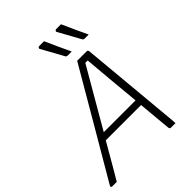

<svg xmlns="http://www.w3.org/2000/svg" viewBox="-287 -1071 1200 1200"><g transform="rotate(-45 313.0 -471.5)"><path d="M325 -943Q346 -896 363.5 -857.5Q381 -819 402 -775H367Q356 -775 352 -783Q333 -818 321.5 -838.5Q310 -859 299.5 -878.5Q289 -898 272 -928Q269 -933 273 -938Q277 -943 283 -943ZM475 -943Q496 -896 513.5 -857.5Q531 -819 552 -775H517Q506 -775 502 -783Q483 -818 471.5 -838.5Q460 -859 449.5 -878.5Q439 -898 422 -928Q419 -933 423 -938Q427 -943 433 -943ZM25 0H-14Q-29 0 -22 -14Q80 -188 182 -362Q284 -536 385 -710H468Q480 -710 481 -696Q495 -539 510 -380.5Q525 -222 539 -64Q541 -48 542 -32Q543 -16 544 0H503Q493 0 492 -15Q488 -61 482.5 -116Q477 -171 472 -232H160Q115 -153 78.5 -91Q42 -29 25 0ZM412 -665Q379 -608 341 -542.5Q303 -477 263.5 -409Q224 -341 187 -277H468Q459 -374 449.5 -475.5Q440 -577 433 -665Z"/></g></svg>

Font: Recursive Sn Lnr St Lt
Style: Italic
Weight: 300
Italic angle: -15°
Version: Version 1.079;hotconv 1.0.112;makeotfexe 2.5.65598; ttfautoh